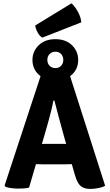

<svg xmlns="http://www.w3.org/2000/svg" viewBox="-20 -1158 678 1186"><path d="M241.5 -143Q233.5 -143 222.8 -143.5Q212 -144 202 -144L159.5 1Q144.5 4.5 127.2 5.8Q110 7 91.5 7Q73.5 7 50.8 4.2Q28 1.5 14.5 -4L8.5 -12.5L230.5 -687.5Q180.5 -724.5 180.5 -788Q180.5 -841 219 -878.5Q257.5 -916 322 -916Q386.5 -916 424.8 -878.5Q463 -841 463 -788Q463 -724.5 413 -687.5L629.5 -10.5Q613 -1 586.8 4Q560.5 9 538 9Q500 9 478.5 -8.8Q457 -26.5 442.5 -78L423.5 -144Q414 -144 403 -143.5Q392 -143 384 -143ZM272.5 -788Q272.5 -766.5 286 -752Q299.5 -737.5 322 -737.5Q344.5 -737.5 357.8 -752Q371 -766.5 371 -788Q371 -809.5 357.8 -824Q344.5 -838.5 322 -838.5Q299.5 -838.5 286 -824Q272.5 -809.5 272.5 -788ZM261.5 -346.5 239 -269Q248.5 -269 259.5 -269.2Q270.5 -269.5 279 -269.5H352Q359.5 -269.5 369.2 -269.2Q379 -269 388.5 -269L371 -331.5Q359.5 -373.5 344 -430.5Q328.5 -487.5 316 -537H310Q305 -509 296.5 -475Q288 -441 278.8 -407.2Q269.5 -373.5 261.5 -346.5ZM421.5 -1137.5Q433.5 -1127.5 447 -1108.5Q460.5 -1089.5 470.5 -1066Q480.5 -1042.5 482 -1020L241.5 -925.5Q225 -934.5 212.5 -957.5Q200 -980.5 197.5 -1000.5Z"/></svg>

Font: Signika SC
Style: Bold
Weight: 700
Designer: Anna Giedryś
Foundry: Anna Giedryś
Version: Version 2.000; ttfautohint (v1.8.3) -l 8 -r 50 -G 200 -x 9 -